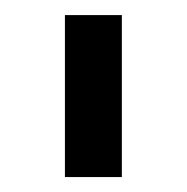

<svg xmlns="http://www.w3.org/2000/svg" viewBox="-20 -738 250 257"><path d="M66.9 -501V-717.8H143.1V-501Z"/></svg>

Font: Raleway Medium
Style: Regular
Weight: 500
Designer: Matt McInerney, Pablo Impallari, Rodrigo Fuenzalida
Foundry: Matt McInerney, Pablo Impallari, Rodrigo Fuenzalida
Version: Version 3.000g; ttfautohint (v1.5) -l 8 -r 28 -G 28 -x 14 -D